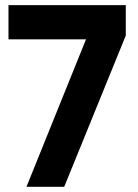

<svg xmlns="http://www.w3.org/2000/svg" viewBox="-20 -720 530 740"><path d="M12.7 -700.2Q126 -700.2 464.8 -700.2Q464.8 -670.9 464.8 -583Q405.3 -437.5 227.5 0Q191.4 0 82 0Q139.6 -141.6 311.5 -568.4Q237.3 -568.4 12.7 -568.4Q12.7 -600.6 12.7 -700.2Z"/></svg>

Font: LeFont
Style: Regular
Weight: 700
Designer: Leryon MEDIA
Version: Version 1.0